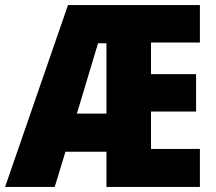

<svg xmlns="http://www.w3.org/2000/svg" viewBox="-25 -827 848 754"><path d="M760 -93H393V-231H232L190 -93H-5L242 -807H760V-660H568V-536H745V-389H568V-242H760ZM277 -381H393V-657H360Z"/></svg>

Font: Noto Sans Kannada UI Condensed Black
Style: Regular
Weight: 900
Width: 3
Designer: Jelle Bosma - Monotype Design Team
Foundry: Monotype Imaging Inc.
Version: Version 2.005; ttfautohint (v1.8.4.7-5d5b)